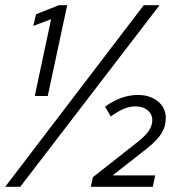

<svg xmlns="http://www.w3.org/2000/svg" viewBox="-31 -720 688 740"><path d="M103 -350 166 -646 97 -620 108 -665 196 -700H228L153 -350ZM-11 0 523 -700H584L47 0ZM319 0 327 -37 501 -174Q530 -197 543 -216.5Q556 -236 556 -257Q556 -280 538 -295Q520 -310 491 -310Q469 -310 447 -301Q425 -292 396 -271L374 -309Q406 -332 437.5 -343Q469 -354 500 -354Q548 -354 578 -329Q608 -304 608 -265Q608 -232 590.5 -204.5Q573 -177 532 -145L403 -44H567L558 0Z"/></svg>

Font: Red Hat Display VF
Style: Italic
Weight: 300
Italic angle: -12°
Designer: Pentagram, MCKL
Foundry: Pentagram, MCKL
Version: Version 1.010